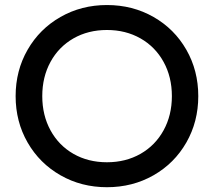

<svg xmlns="http://www.w3.org/2000/svg" viewBox="-20 -741 863 774"><path d="M43 -353.5Q43 -456.5 91.3 -540.5Q139.6 -624.5 223.9 -672.6Q308.1 -720.7 411.1 -720.7Q514.6 -720.7 598.9 -672.6Q683.1 -624.5 731.2 -540.5Q779.3 -456.5 779.3 -353.5Q779.3 -250.5 731.2 -166.5Q683.1 -82.5 598.9 -34.4Q514.6 13.7 411.1 13.7Q308.1 13.7 223.9 -34.4Q139.6 -82.5 91.3 -166.5Q43 -250.5 43 -353.5ZM672.9 -353.5Q672.9 -430.7 639.4 -491.5Q606 -552.2 546.4 -586.2Q486.8 -620.1 411.1 -620.1Q335.4 -620.1 276.1 -586.2Q216.8 -552.2 183.6 -491.5Q150.4 -430.7 150.4 -353.5Q150.4 -276.4 183.6 -215.6Q216.8 -154.8 276.1 -120.8Q335.4 -86.9 411.1 -86.9Q486.8 -86.9 546.4 -120.8Q606 -154.8 639.4 -215.6Q672.9 -276.4 672.9 -353.5Z"/></svg>

Font: Wanted Sans Medium
Style: Regular
Weight: 500
Designer: Original Design by Kil Hyung-jin and Kang Hanbin, Wanted Lab, Inc; Hangeul from Source Han Sans by Jang Soo-young and Ka
Foundry: Wanted Lab, Inc.
Version: Version 1.001